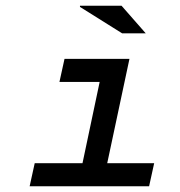

<svg xmlns="http://www.w3.org/2000/svg" viewBox="-20 -647 626 667"><path d="M204.1 -442.4H429.7L352.5 -80.1H515.6L498 0H83L100.6 -80.1H266.6L326.2 -362.3H186.5ZM257.8 -623V-627H402.3L486.3 -531.2H404.3Z"/></svg>

Font: Thabit-Bold-Oblique
Style: Bold Oblique
Weight: 700
Designer: Regenerated by Nadim Shaikli
Foundry: MAK Alagha
Version: 0.01